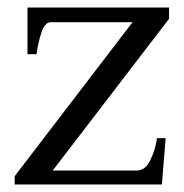

<svg xmlns="http://www.w3.org/2000/svg" viewBox="-20 -490 490 510"><path d="M19 -22 332 -431H115Q99 -431 90 -403.5Q81 -376 77 -346H53V-470H429V-440L120 -37H343Q366 -37 379.5 -65Q393 -93 397 -123H420L410 0H19Z"/></svg>

Font: TavirajRegular
Style: Regular
Weight: 400
Designer: Katatrad Team
Foundry: CadsonDemak
Version: Version 1.000